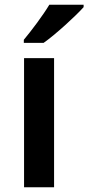

<svg xmlns="http://www.w3.org/2000/svg" viewBox="-20 -786 371 806"><path d="M331 -756V-766H187C160 -721 111 -656 80 -619V-606H163C213 -641 298 -719 331 -756ZM207 0V-542H81V0Z"/></svg>

Font: Noto Sans Bengali UI SemiBold
Style: Regular
Weight: 600
Designer: Jelle Bosma - Monotype Design Team
Foundry: Monotype Imaging Inc.
Version: Version 2.003